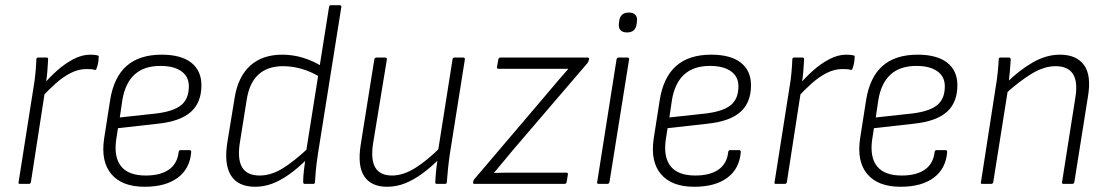

<svg xmlns="http://www.w3.org/2000/svg" viewBox="-20 -703 4234 734"><path d="M56 0Q49 0 51 -6L108 -368Q113 -396 115.5 -423.5Q118 -451 119 -476Q119 -483 126 -483H158Q164 -483 164 -477Q163 -455 161 -429.5Q159 -404 154 -378L152 -355L98 -6Q96 0 90 0ZM139 -331 146 -380Q169 -407 198 -433Q227 -459 260 -476.5Q293 -494 325 -494Q344 -494 354 -491Q357 -490 357.5 -488Q358 -486 357 -483Q357 -473 355 -462Q353 -451 349 -441Q347 -434 341 -436Q336 -438 328.5 -438.5Q321 -439 310 -439Q280 -439 250.5 -424Q221 -409 193.5 -384.5Q166 -360 139 -331Z M533 11Q447 11 406 -37Q365 -85 378 -173L401 -320Q415 -408 464 -451Q513 -494 598 -494Q672 -494 711 -463.5Q750 -433 750 -377Q750 -311 709.5 -275Q669 -239 583 -230L431 -213L424 -168Q415 -101 443.5 -66.5Q472 -32 537 -32Q593 -32 625.5 -54.5Q658 -77 663 -122Q664 -129 670 -129H705Q711 -129 711 -122Q706 -58 659.5 -23.5Q613 11 533 11ZM438 -254 576 -269Q643 -277 672.5 -301Q702 -325 702 -373Q702 -410 673.5 -430.5Q645 -451 593 -451Q531 -451 495 -418.5Q459 -386 448 -322Z M956 11Q890 11 863 -32Q836 -75 849 -158L877 -329Q890 -410 936.5 -452Q983 -494 1059 -494Q1100 -494 1139 -482Q1178 -470 1211 -449L1206 -407Q1168 -430 1132.5 -440Q1097 -450 1062 -450Q1003 -450 968 -418Q933 -386 923 -321L897 -158Q887 -95 905.5 -63.5Q924 -32 973 -32Q1015 -32 1058.5 -58Q1102 -84 1163 -141L1156 -97Q1119 -60 1085 -36Q1051 -12 1019.5 -0.5Q988 11 956 11ZM1145 0Q1139 0 1139 -7Q1139 -28 1142 -53Q1145 -78 1148 -99L1150 -122L1238 -677Q1239 -683 1245 -683H1278Q1286 -683 1285 -677L1195 -112Q1190 -79 1187.5 -52Q1185 -25 1184 -7Q1184 0 1178 0Z M1460 11Q1399 11 1372.5 -29Q1346 -69 1359 -150L1411 -476Q1413 -483 1419 -483H1452Q1460 -483 1459 -476L1406 -153Q1397 -92 1415 -62Q1433 -32 1479 -32Q1521 -32 1567 -60.5Q1613 -89 1668 -144L1662 -98Q1628 -64 1594.5 -39.5Q1561 -15 1528 -2Q1495 11 1460 11ZM1650 0Q1644 0 1644 -6Q1645 -29 1647.5 -53Q1650 -77 1654 -100V-122L1710 -476Q1711 -483 1718 -483H1751Q1758 -483 1757 -475L1700 -116Q1696 -89 1693 -60.5Q1690 -32 1688 -6Q1688 0 1681 0Z M1794 0Q1787 0 1789 -6V-10Q1790 -15 1795 -20L2085 -361Q2101 -380 2118 -400Q2135 -420 2152 -439V-440Q2126 -440 2100.5 -440Q2075 -440 2048 -440H1886Q1879 -440 1880 -447L1885 -476Q1887 -483 1893 -483H2226Q2233 -483 2232 -476L2231 -474Q2230 -468 2226 -462L1944 -133Q1926 -111 1907 -88.5Q1888 -66 1869 -43V-42Q1895 -43 1920 -43Q1945 -43 1971 -43H2145Q2152 -43 2151 -36L2146 -6Q2144 0 2138 0Z M2269 0Q2261 0 2263 -7L2337 -476Q2339 -483 2345 -483H2378Q2386 -483 2385 -476L2310 -7Q2308 0 2302 0ZM2377 -579Q2360 -579 2352 -588Q2344 -597 2346 -613L2347 -622Q2349 -638 2358 -646.5Q2367 -655 2384 -655Q2401 -655 2409 -646Q2417 -637 2415 -622L2414 -613Q2412 -596 2403 -587.5Q2394 -579 2377 -579Z M2634 11Q2548 11 2507 -37Q2466 -85 2479 -173L2502 -320Q2516 -408 2565 -451Q2614 -494 2699 -494Q2773 -494 2812 -463.5Q2851 -433 2851 -377Q2851 -311 2810.5 -275Q2770 -239 2684 -230L2532 -213L2525 -168Q2516 -101 2544.5 -66.5Q2573 -32 2638 -32Q2694 -32 2726.5 -54.5Q2759 -77 2764 -122Q2765 -129 2771 -129H2806Q2812 -129 2812 -122Q2807 -58 2760.5 -23.5Q2714 11 2634 11ZM2539 -254 2677 -269Q2744 -277 2773.5 -301Q2803 -325 2803 -373Q2803 -410 2774.5 -430.5Q2746 -451 2694 -451Q2632 -451 2596 -418.5Q2560 -386 2549 -322Z M2946 0Q2939 0 2941 -6L2998 -368Q3003 -396 3005.5 -423.5Q3008 -451 3009 -476Q3009 -483 3016 -483H3048Q3054 -483 3054 -477Q3053 -455 3051 -429.5Q3049 -404 3044 -378L3042 -355L2988 -6Q2986 0 2980 0ZM3029 -331 3036 -380Q3059 -407 3088 -433Q3117 -459 3150 -476.5Q3183 -494 3215 -494Q3234 -494 3244 -491Q3247 -490 3247.5 -488Q3248 -486 3247 -483Q3247 -473 3245 -462Q3243 -451 3239 -441Q3237 -434 3231 -436Q3226 -438 3218.5 -438.5Q3211 -439 3200 -439Q3170 -439 3140.5 -424Q3111 -409 3083.5 -384.5Q3056 -360 3029 -331Z M3423 11Q3337 11 3296 -37Q3255 -85 3268 -173L3291 -320Q3305 -408 3354 -451Q3403 -494 3488 -494Q3562 -494 3601 -463.5Q3640 -433 3640 -377Q3640 -311 3599.5 -275Q3559 -239 3473 -230L3321 -213L3314 -168Q3305 -101 3333.5 -66.5Q3362 -32 3427 -32Q3483 -32 3515.5 -54.5Q3548 -77 3553 -122Q3554 -129 3560 -129H3595Q3601 -129 3601 -122Q3596 -58 3549.5 -23.5Q3503 11 3423 11ZM3328 -254 3466 -269Q3533 -277 3562.5 -301Q3592 -325 3592 -373Q3592 -410 3563.5 -430.5Q3535 -451 3483 -451Q3421 -451 3385 -418.5Q3349 -386 3338 -322Z M4046 0Q4039 0 4040 -6L4091 -330Q4111 -450 4015 -450Q3972 -450 3924.5 -421.5Q3877 -393 3820 -341L3826 -385Q3877 -435 3928.5 -464.5Q3980 -494 4032 -494Q4095 -494 4124 -454.5Q4153 -415 4139 -333L4087 -6Q4085 0 4079 0ZM3735 0Q3728 0 3730 -6L3786 -367Q3791 -395 3794 -424.5Q3797 -454 3798 -476Q3798 -483 3805 -483H3837Q3843 -483 3844 -476Q3843 -457 3840.5 -429Q3838 -401 3835 -378L3834 -365L3777 -6Q3775 0 3769 0Z"/></svg>

Font: Sofia Sans Semi Condensed Light
Style: Italic
Weight: 300
Italic angle: -9°
Version: Version 4.100